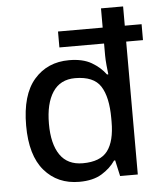

<svg xmlns="http://www.w3.org/2000/svg" viewBox="-54 -807 731 865"><g transform="rotate(-5 311.5 -375.0)"><path d="M270 10Q172 10 112.5 -59Q53 -128 53 -263Q53 -402 113 -471Q173 -540 271 -540Q333 -540 372.5 -517Q412 -494 436 -461H442Q440 -475 437.5 -502Q435 -529 435 -547V-601H233V-673H435V-760H535V-673H611V-601H535V0H455L439 -72H434Q411 -38 371.5 -14Q332 10 270 10ZM293 -72Q372 -72 405 -115.5Q438 -159 438 -247V-263Q438 -359 406.5 -408Q375 -457 291 -457Q224 -457 190 -405.5Q156 -354 156 -262Q156 -171 190 -121.5Q224 -72 293 -72Z"/></g></svg>

Font: Noto Sans New Tai Lue Medium
Style: Regular
Weight: 500
Version: Version 2.003